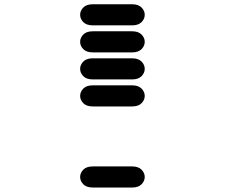

<svg xmlns="http://www.w3.org/2000/svg" viewBox="-20 -881 1040 888"><path d="M409.2 -13.7Q379.9 -13.7 365.2 -28.8Q350.6 -43.9 350.6 -62.5Q350.6 -81.1 365.2 -96.2Q379.9 -111.3 409.2 -111.3H590.8Q620.1 -111.3 634.8 -96.2Q649.4 -81.1 649.4 -62.5Q649.4 -43.9 634.8 -28.8Q620.1 -13.7 590.8 -13.7ZM409.2 -388.7Q379.9 -388.7 365.2 -403.8Q350.6 -418.9 350.6 -437.5Q350.6 -456.1 365.2 -471.2Q379.9 -486.3 409.2 -486.3H590.8Q620.1 -486.3 634.8 -471.2Q649.4 -456.1 649.4 -437.5Q649.4 -418.9 634.8 -403.8Q620.1 -388.7 590.8 -388.7ZM409.2 -513.7Q379.9 -513.7 365.2 -528.8Q350.6 -543.9 350.6 -562.5Q350.6 -581.1 365.2 -596.2Q379.9 -611.3 409.2 -611.3H590.8Q620.1 -611.3 634.8 -596.2Q649.4 -581.1 649.4 -562.5Q649.4 -543.9 634.8 -528.8Q620.1 -513.7 590.8 -513.7ZM409.2 -638.7Q379.9 -638.7 365.2 -653.8Q350.6 -668.9 350.6 -687.5Q350.6 -706.1 365.2 -721.2Q379.9 -736.3 409.2 -736.3H590.8Q620.1 -736.3 634.8 -721.2Q649.4 -706.1 649.4 -687.5Q649.4 -668.9 634.8 -653.8Q620.1 -638.7 590.8 -638.7ZM409.2 -763.7Q379.9 -763.7 365.2 -778.8Q350.6 -793.9 350.6 -812.5Q350.6 -831.1 365.2 -846.2Q379.9 -861.3 409.2 -861.3H590.8Q620.1 -861.3 634.8 -846.2Q649.4 -831.1 649.4 -812.5Q649.4 -793.9 634.8 -778.8Q620.1 -763.7 590.8 -763.7Z"/></svg>

Font: Sixtyfour Normal
Style: Regular
Weight: 400
Monospace: yes
Designer: Jens Kutilek
Foundry: Jens Kutilek
Version: Version 2.000